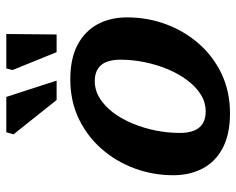

<svg xmlns="http://www.w3.org/2000/svg" viewBox="-92 -664 767 624"><g transform="rotate(-90 292.0 -351.5)"><path d="M346.5 -507Q415 -507 459.5 -483Q504 -459 526 -417.8Q548 -376.5 548 -322.5Q548 -256.5 525.8 -196.2Q503.5 -136 462.2 -89Q421 -42 363.8 -15Q306.5 12 236 12Q168 12 123.2 -11.8Q78.5 -35.5 56.8 -77.2Q35 -119 35 -172Q35 -238 57.2 -298.2Q79.5 -358.5 120.8 -405.5Q162 -452.5 219.2 -479.8Q276.5 -507 346.5 -507ZM242 -67Q272 -67 297.8 -83.2Q323.5 -99.5 344.2 -127.5Q365 -155.5 379.8 -191Q394.5 -226.5 402.5 -265.8Q410.5 -305 410.5 -343.5Q410.5 -386.5 392.8 -407Q375 -427.5 341 -427.5Q311 -427.5 285 -411.2Q259 -395 238.2 -367.2Q217.5 -339.5 202.8 -303.8Q188 -268 180.2 -229Q172.5 -190 172.5 -151.5Q172.5 -108.5 190.2 -87.8Q208 -67 242 -67ZM342.5 -551.5H279.5L168 -691.5L174.5 -715H289.5ZM492.5 -551.5H435L377 -694.5L382 -715H494Z"/></g></svg>

Font: Newsreader 9pt SemiBold
Style: Italic
Weight: 600
Italic angle: -17°
Designer: Hugues Gentile
Foundry: Production Type
Version: Version 1.003